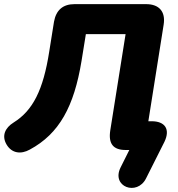

<svg xmlns="http://www.w3.org/2000/svg" viewBox="-36 -725 860 928"><path d="M670 137 759 -40C788 -101 761 -139 697 -139H681L755 -606C765 -669 733 -705 670 -705H324C268 -705 235 -676 225 -620L202 -476C173 -290 123 -191 30 -133C-12 -107 -29 -68 -4 -26C21 16 65 22 108 -2C251 -79 322 -211 358 -430L379 -560H571L497 -95C487 -30 511 0 572 0H589L547 84C500 178 627 224 670 137Z"/></svg>

Font: SN Pro Heavy
Style: Italic
Weight: 800
Italic angle: -9°
Designer: Tobias Whetton
Foundry: Supernotes
Version: Version 1.001;Glyphs 3.2 (3249)